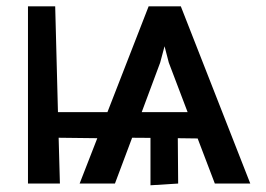

<svg xmlns="http://www.w3.org/2000/svg" viewBox="-20 -565 819 591"><path d="M750.4 0 536.6 -545.5H437.5L310.7 -219.8H158.4L149.9 -545.5H66.1V0H164.4L160.5 -141L279.5 -139.6L225.1 0H333.8L386.7 -141L443.2 -140.6V5.3L528.4 0L527.3 -139.6L588.4 -138.8L641.3 0ZM416.2 -219.8 473 -372.2 486.5 -422.6 499.6 -372.2 557.5 -219.8Z"/></svg>

Font: Inter 465
Style: Regular
Weight: 400
Designer: Rasmus Andersson
Foundry: rsms
Version: Version 3.019;Glyphs 3.1.2 (3151)